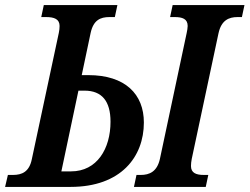

<svg xmlns="http://www.w3.org/2000/svg" viewBox="-54 -734 980 754"><path d="M-34 0H223C421 0 511 -118 511 -253C511 -364 438 -439 293 -439H267L302 -605C313 -655 340 -667 376 -667H397L407 -714H118L108 -667H127C159 -667 180 -659 180 -632C180 -624 179 -614 177 -605L71 -109C61 -59 32 -47 -3 -47H-23ZM472 0H754L764 -47H746C716 -47 696 -55 696 -82C696 -90 697 -100 699 -110L804 -603C815 -654 844 -667 879 -667H896L906 -714H624L614 -667H632C662 -667 683 -660 683 -632C683 -624 681 -614 679 -604L574 -110C563 -60 533 -47 499 -47H482ZM187 -61 254 -378H278C346 -378 380 -337 380 -256C380 -150 327 -61 225 -61Z"/></svg>

Font: Noto Serif Condensed SemiBold
Style: Italic
Weight: 600
Width: 3
Italic angle: -12°
Designer: Monotype Design Team
Foundry: Monotype Imaging Inc.
Version: Version 2.014